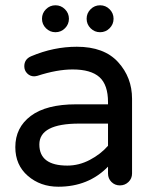

<svg xmlns="http://www.w3.org/2000/svg" viewBox="-20 -697 595 727"><path d="M235 -70Q279 -70 320 -91.5Q361 -113 389 -145V-229H280Q129 -229 129 -150Q129 -70 235 -70ZM271 -520Q374 -520 427 -462Q480 -404 480 -323V-40Q480 -21 466.5 -8Q453 5 434 5Q415 5 402 -8Q389 -21 389 -40V-66Q315 10 201 10Q133 10 85.5 -31Q38 -72 38 -140Q38 -214 96.5 -258Q155 -302 268 -302H389V-310Q389 -376 356.5 -405Q324 -434 255 -434Q196 -434 122 -410Q114 -408 109 -408Q94 -408 83 -419Q72 -430 72 -446Q72 -473 98 -484Q183 -520 271 -520ZM323 -662Q338 -677 359 -677Q380 -677 395 -662Q410 -647 410 -626Q410 -605 395 -590Q380 -575 359 -575Q338 -575 323 -590Q308 -605 308 -626Q308 -647 323 -662ZM154 -662Q169 -677 190 -677Q211 -677 226 -662Q241 -647 241 -626Q241 -605 226 -590Q211 -575 190 -575Q169 -575 154 -590Q139 -605 139 -626Q139 -647 154 -662Z"/></svg>

Font: VarelaRound
Style: Regular
Weight: 400
Designer: Joe Prince, Avraham Cornfeld
Foundry: Joe Prince, Avraham Cornfeld
Version: Version 2.000;PS 002.000;hotconv 1.0.88;makeotf.lib2.5.64775